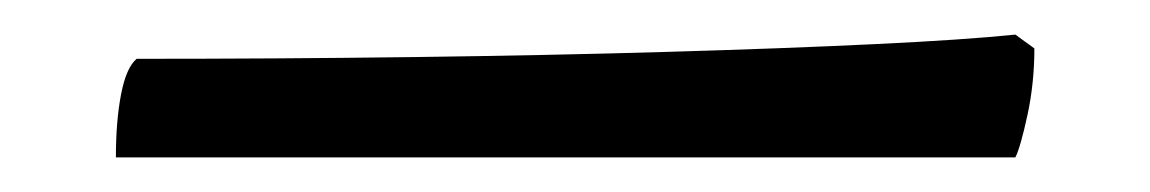

<svg xmlns="http://www.w3.org/2000/svg" viewBox="-20 -23 665 111"><path d="M47 68Q47 47 50 31.5Q53 16 59 11Q140 11 218.5 10Q297 9 365.5 7Q434 5 486 2.5Q538 0 567 -3L578 5Q578 25 574 43.5Q570 62 567 68Z"/></svg>

Font: Texturina SemiBold
Style: Regular
Weight: 600
Designer: Guillermo Torres Carreño
Foundry: Omnibus-Type
Version: Version 1.002; ttfautohint (v1.8.3)